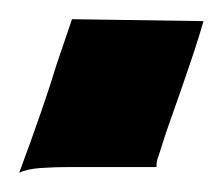

<svg xmlns="http://www.w3.org/2000/svg" viewBox="-22 -21 232 200"><path d="M164 80 151 117 143 142Q141 146 141 153H50Q35 153 20.5 154Q6 155 -2 159Q24 89 37 46L53 -1L190 1Q183 26 164 80Z"/></svg>

Font: Londrina Solid Black
Style: Regular
Weight: 900
Designer: Marcelo Magalhaes
Foundry: Marcelo Magalhães
Version: Version 1.002